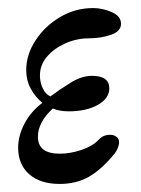

<svg xmlns="http://www.w3.org/2000/svg" viewBox="-20 -445 349 476"><path d="M128 11Q80 11 52.5 -13Q25 -37 25 -79Q25 -109 41 -139Q57 -169 85 -190Q67 -205 56 -225.5Q45 -246 45 -271Q45 -310 68.5 -345.5Q92 -381 129.5 -403Q167 -425 211 -425Q234 -425 257 -415Q280 -405 280 -386Q280 -367 254.5 -358.5Q229 -350 201 -350Q170 -350 142 -337.5Q114 -325 96.5 -304.5Q79 -284 79 -258Q79 -241 86 -226Q93 -211 105 -206Q129 -224 156 -240.5Q183 -257 208 -257Q251 -257 251 -226Q251 -201 222.5 -185Q194 -169 151 -169Q127 -169 111 -176Q74 -142 74 -106Q74 -64 128 -64Q155 -64 182.5 -73.5Q210 -83 224 -98Q234 -109 247 -110.5Q260 -112 267 -107Q277 -101 275 -88.5Q273 -76 264 -64Q231 -24 200 -6.5Q169 11 128 11Z"/></svg>

Font: Junicode SmExp
Style: Italic
Weight: 400
Width: 6
Italic angle: -11°
Designer: Peter S. Baker
Version: Version 2.205; ttfautohint (v1.8.4)